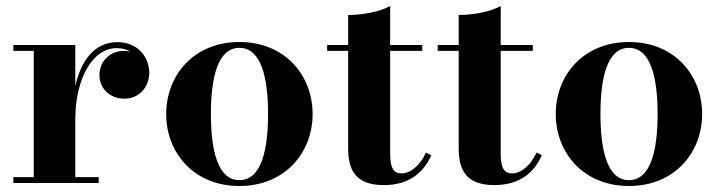

<svg xmlns="http://www.w3.org/2000/svg" viewBox="-20 -610 2400 640"><path d="M24.5 -19.5V0H309V-19.5H231V-213C231 -342.5 285.5 -449.5 369 -449.5C386.5 -449.5 402 -445.5 415 -438C408.5 -439.5 401.5 -440.5 394.5 -440.5C346.5 -440.5 311.5 -406.5 311.5 -358.5C311.5 -316 346 -281 395 -281C444 -281 477.5 -320.5 477.5 -367C477.5 -418.5 440.5 -469.5 371 -469.5C294.5 -469.5 250 -407.5 231 -323.5V-460H24.5V-440.5H92.5V-19.5Z M534 -230C534 -100 627 10 778 10C929 10 1022 -100 1022 -230C1022 -360 929 -470 778 -470C627 -470 534 -360 534 -230ZM683 -230C683 -349 705 -450.5 778 -450.5C851.5 -450.5 873.5 -349 873.5 -230C873.5 -111 851.5 -9.5 778 -9.5C705 -9.5 683 -111 683 -230Z M1417.5 -92.5 1400 -101.5C1380.5 -59 1348.5 -32 1319 -32C1291 -32 1280.5 -50.5 1280.5 -100.5V-440.5H1387.5V-460H1280.5V-590C1245.5 -570 1185.5 -560 1140.5 -560V-460H1070.5V-440.5H1140.5V-116C1140.5 -46.5 1162.5 7 1259.5 7C1342 7 1392 -33.5 1417.5 -92.5Z M1786 -92.5 1768.5 -101.5C1749 -59 1717 -32 1687.5 -32C1659.5 -32 1649 -50.5 1649 -100.5V-440.5H1756V-460H1649V-590C1614 -570 1554 -560 1509 -560V-460H1439V-440.5H1509V-116C1509 -46.5 1531 7 1628 7C1710.5 7 1760.5 -33.5 1786 -92.5Z M1832.5 -230C1832.5 -100 1925.5 10 2076.5 10C2227.5 10 2320.5 -100 2320.5 -230C2320.5 -360 2227.5 -470 2076.5 -470C1925.5 -470 1832.5 -360 1832.5 -230ZM1981.5 -230C1981.5 -349 2003.5 -450.5 2076.5 -450.5C2150 -450.5 2172 -349 2172 -230C2172 -111 2150 -9.5 2076.5 -9.5C2003.5 -9.5 1981.5 -111 1981.5 -230Z"/></svg>

Font: Bodoni* 11pt
Style: Bold
Weight: 700
Version: Version 2.3